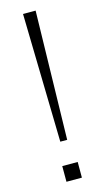

<svg xmlns="http://www.w3.org/2000/svg" viewBox="-112 -743 422 781"><g transform="rotate(-15 98.5 -352.5)"><path d="M84 -164 72 -705H125L113 -164ZM66 0V-66H131V0Z"/></g></svg>

Font: Nunito Sans 10pt Condensed ExtraLight
Style: Regular
Weight: 250
Width: 3
Designer: Vernon Adams
Foundry: Vernon Adams
Version: Version 3.101;gftools[0.9.27]